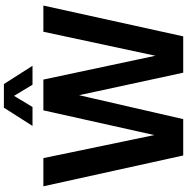

<svg xmlns="http://www.w3.org/2000/svg" viewBox="-7 -982 989 1016"><g transform="rotate(-90 488.0 -474.5)"><path d="M172.8 0 9.7 -740H158.8L301.2 -54.4H258.8L411.6 -740H574.4L720.2 -54.4H680.6L827.5 -740H966.1L803.1 0H610.8L473.7 -634.3H510.9L365.1 0ZM329.1 -797.5 425.7 -948.9H550.8L647.3 -797.5H547.1L479.3 -910H497.1L429.4 -797.5Z"/></g></svg>

Font: Encode Sans SC Condensed Thin
Style: Regular
Weight: 100
Width: 3
Designer: Multiple Designers
Foundry: Impallari Type
Version: Version 3.002